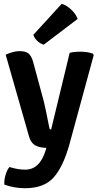

<svg xmlns="http://www.w3.org/2000/svg" viewBox="-20 -775 523 1014"><path d="M475 -484 347 -14Q314 105 263.5 162Q213 219 112 219Q56 219 3 200Q1 178 9 150Q17 122 30 107Q74 121 113 121Q190 121 221 19L225 6Q187 5 165 -8Q143 -21 134 -52L10 -486Q51 -505 83 -505Q115 -505 130.5 -492.5Q146 -480 155 -448L212 -237Q218 -214 241 -98Q242 -91 250 -91L348 -496Q371 -502 406 -502Q441 -502 470 -492ZM156 -591 306 -755Q332 -747 356.5 -724Q381 -701 390 -675L211 -539Q171 -552 156 -591Z"/></svg>

Font: Signika
Style: Semibold
Weight: 600
Designer: Anna Giedrys
Foundry: Anna Giedrys
Version: Version 1.001